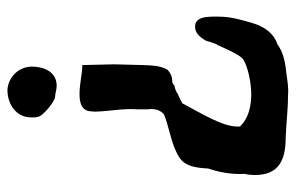

<svg xmlns="http://www.w3.org/2000/svg" viewBox="-156 -594 776 503"><g transform="rotate(90 231.5 -342.0)"><path d="M23 -524C23 -498 22 -461 55 -466C67 -468 78 -479 86 -494L87 -495V-496C87 -498 92 -514 96 -523H97C104 -539 121 -579 133 -590C139 -595 149 -599 162 -603C217 -619 280 -617 311 -583V-576C311 -537 276 -481 250 -432C241 -427 232 -423 223 -419V-418C217 -415 212 -413 206 -412H205L196 -406C181 -406 171 -402 161 -392V-391C151 -372 151 -353 150 -330L148 -253L150 -170H155C184 -170 267 -144 271 -191C271 -194 272 -198 272 -204C271 -243 263 -275 266 -317V-340C263 -363 269 -375 279 -384C312 -398 360 -403 393 -425C416 -441 419 -468 421 -500C430 -527 437 -558 435 -596C437 -603 438 -612 438 -620C439 -685 399 -703 339 -703C306 -704 269 -709 230 -709C207 -711 191 -707 173 -705C143 -702 117 -697 95 -681C67 -672 49 -647 40 -616C32 -588 23 -562 23 -524ZM154 -38C154 -4 181 24 215 26C253 26 287 3 287 -36C287 -43 288 -53 282 -62C269 -79 242 -99 232 -99C224 -99 215 -103 203 -103C167 -102 154 -69 154 -38Z"/></g></svg>

Font: Vapor
Style: Sbd
Weight: 600
Foundry: Cannot Into Space Fonts
Version: Version 0.179